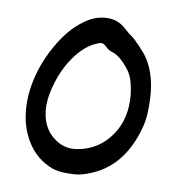

<svg xmlns="http://www.w3.org/2000/svg" viewBox="-84 -901 857 920"><g transform="rotate(10 344.0 -441.0)"><path d="M634 -424Q633 -377 623 -340Q565 -117 374 -65Q351 -58 303 -58Q258 -58 231 -68Q149 -98 102 -176.5Q55 -255 55 -362Q55 -404 62 -443Q79 -544 132.5 -639.5Q186 -735 252 -782Q307 -824 368 -824Q418 -824 455 -790Q478 -769 489 -762Q506 -751 535.5 -720Q565 -689 578 -669Q634 -587 634 -447ZM169 -267Q189 -227 226 -202.5Q263 -178 303 -178Q342 -178 386 -196Q453 -223 496.5 -289.5Q540 -356 540 -444Q540 -480 533 -514Q526 -553 512.5 -578Q499 -603 471 -631Q441 -661 414 -668Q399 -672 384 -686Q369 -701 359 -701Q350 -701 335 -694Q285 -674 240 -616Q195 -558 170 -479Q149 -414 149 -361Q149 -309 169 -267Z"/></g></svg>

Font: Chanighter Handwriting Cyr
Style: Regular
Weight: 400
Designer: Sin Chanighter
Version: Version 001.001